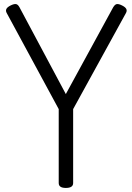

<svg xmlns="http://www.w3.org/2000/svg" viewBox="-20 -911 652 945"><path d="M304 14Q269 14 269 -10V-374L13 -847Q7 -858 11.5 -867Q16 -876 32 -884Q48 -892 58 -891Q68 -890 76 -875L304 -448L537 -875Q546 -890 555.5 -891Q565 -892 581 -884Q597 -876 601.5 -867Q606 -858 600 -847L340 -374V-10Q340 14 304 14Z"/></svg>

Font: Playwrite GB S Light
Style: Regular
Weight: 300
Designer: Veronika Burian, José Scaglione
Foundry: TypeTogether
Version: Version 1.002